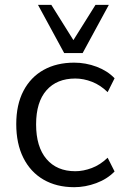

<svg xmlns="http://www.w3.org/2000/svg" viewBox="-20 -773 535 802"><path d="M289.9 8.9Q216.2 8.9 161.6 -22.8Q107.1 -54.5 77.5 -113.8Q47.9 -173 47.9 -254.5Q47.9 -335.9 78 -393.4Q108.1 -450.9 162.4 -481.1Q216.7 -511.3 289.9 -511.3Q338.3 -511.3 383.7 -494.2Q429.1 -477.1 458.6 -446L429.6 -388.1Q399.9 -417.4 364.6 -431.2Q329.2 -445 294.6 -445Q217.5 -445 174.2 -395.9Q130.8 -346.7 130.8 -253.5Q130.8 -159.7 174.2 -108.7Q217.5 -57.8 294.6 -57.8Q327.7 -57.8 363.3 -71.1Q398.9 -84.4 429.6 -114.2L458.6 -56.8Q428.1 -25.2 382.2 -8.1Q336.3 8.9 289.9 8.9ZM248.1 -551.3 138.6 -752.8H194.3L286.6 -605.4L379 -752.8H434.7L325.2 -551.3Z"/></svg>

Font: Mulish ExtraLight
Style: Regular
Weight: 200
Designer: Vernon Adams
Foundry: Vernon Adams
Version: Version 3.603